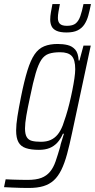

<svg xmlns="http://www.w3.org/2000/svg" viewBox="-60 -736 472 952"><path d="M83 196Q64 196 43 195.5Q22 195 1 194Q-20 193 -40 192L-32 153Q-16 154 2 154.5Q20 155 39 155.5Q58 156 76 156Q119 156 145 146Q171 136 188 115.5Q205 95 215.5 64.5Q226 34 238 -7Q240 -20 246.5 -39Q253 -58 257 -73H252Q241 -47 224.5 -29Q208 -11 186 -2Q164 7 133 7Q94 7 68.5 -1.5Q43 -10 31.5 -31Q20 -52 20 -89Q20 -118 26.5 -159Q33 -200 44 -255Q60 -335 76 -386.5Q92 -438 111.5 -466.5Q131 -495 159 -506.5Q187 -518 226 -518Q253 -518 275.5 -512.5Q298 -507 313 -490Q328 -473 330 -436H334L354 -510H390L298 -80Q285 -18 272.5 28Q260 74 244 106.5Q228 139 206.5 158.5Q185 178 155 187Q125 196 83 196ZM143 -33Q171 -33 191 -42Q211 -51 225.5 -68.5Q240 -86 251 -114Q258 -133 267 -161.5Q276 -190 284 -222.5Q292 -255 298.5 -287.5Q305 -320 309 -347.5Q313 -375 313 -393Q313 -440 295.5 -458.5Q278 -477 238 -477Q205 -477 182.5 -469.5Q160 -462 145 -439.5Q130 -417 117 -373Q104 -329 89 -255Q77 -200 70.5 -162Q64 -124 64 -99Q64 -71 72.5 -56.5Q81 -42 98.5 -37.5Q116 -33 143 -33ZM270 -575Q239 -575 221 -583Q203 -591 196 -605.5Q189 -620 189 -639Q189 -656 192.5 -675.5Q196 -695 200 -716H237Q233 -695 230 -678Q227 -661 227 -647Q227 -628 237 -618Q247 -608 272 -608Q301 -608 315.5 -620Q330 -632 338.5 -656.5Q347 -681 354 -716H391Q385 -685 378 -659.5Q371 -634 358.5 -615Q346 -596 325 -585.5Q304 -575 270 -575Z"/></svg>

Font: Saira Condensed ExtraLight
Style: Italic
Weight: 250
Width: 3
Italic angle: -12°
Designer: Hector Gatti with collaboration of the Omnibus-Type team
Foundry: Omnibus-Type
Version: Version 1.101